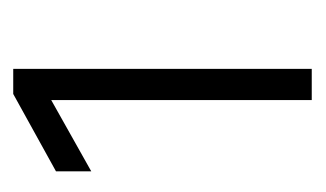

<svg xmlns="http://www.w3.org/2000/svg" viewBox="-118 -766 480 283"><g transform="rotate(-90 121.5 -625.0)"><path d="M161 -405H115V-789L10 -730V-782L124 -845H161Z"/></g></svg>

Font: LXGW 975 Gothic SC 200W
Style: Regular
Weight: 200
Version: Version 2.01;February 25, 2021